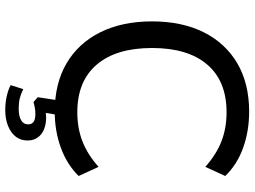

<svg xmlns="http://www.w3.org/2000/svg" viewBox="-136 -618 947 714"><g transform="rotate(90 337.0 -260.5)"><path d="M395 9Q290 9 215 -35Q140 -79 99.5 -160.5Q59 -242 59 -353Q59 -464 99.5 -545Q140 -626 215 -670Q290 -714 395 -714Q467 -714 529.5 -691.5Q592 -669 634 -625L600 -551Q554 -592 505 -611Q456 -630 397 -630Q281 -630 219.5 -558Q158 -486 158 -353Q158 -220 219.5 -147.5Q281 -75 397 -75Q456 -75 505 -94Q554 -113 600 -154L634 -80Q592 -37 529.5 -14Q467 9 395 9ZM389 193Q362 193 337.5 187.5Q313 182 296 173L311 126Q329 135 345.5 139Q362 143 384 143Q411 143 426.5 134Q442 125 442 107Q442 95 433 88Q424 81 404 81Q393 81 383 82.5Q373 84 359 88L341 72L355 -20H410L397 56L371 48Q383 45 395 43Q407 41 417 41Q442 41 461 49Q480 57 491 72.5Q502 88 502 110Q502 135 488 153.5Q474 172 448 182.5Q422 193 389 193Z"/></g></svg>

Font: Nunito Sans 12pt Medium
Style: Regular
Weight: 500
Designer: Vernon Adams
Foundry: Vernon Adams
Version: Version 3.101;gftools[0.9.27]